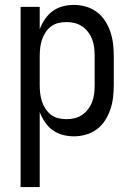

<svg xmlns="http://www.w3.org/2000/svg" viewBox="-20 -548 540 783"><path d="M64 215V-520H142V-429Q150 -450 163 -469.5Q176 -489 194.5 -502.5Q213 -516 235.5 -522Q258 -528 281 -528Q306 -528 330.5 -521Q355 -514 375 -499Q395 -484 408.5 -463Q422 -442 430 -418.5Q438 -395 441 -370Q444 -345 444 -320V-200Q444 -175 441 -150Q438 -125 430 -101.5Q422 -78 408.5 -57Q395 -36 375 -21Q355 -6 330.5 1Q306 8 281 8Q258 8 235.5 2Q213 -4 194.5 -17.5Q176 -31 163 -50.5Q150 -70 142 -91V215ZM251 -62Q268 -62 284.5 -66Q301 -70 315 -79.5Q329 -89 339.5 -103Q350 -117 356 -133Q362 -149 364 -166Q366 -183 366 -200V-320Q366 -337 364 -354Q362 -371 356 -387Q350 -403 339.5 -417Q329 -431 315 -440.5Q301 -450 284.5 -454Q268 -458 251 -458Q234 -458 217.5 -454Q201 -450 188 -440Q175 -430 165.5 -415.5Q156 -401 151 -385.5Q146 -370 144 -353.5Q142 -337 142 -320V-200Q142 -183 144 -166.5Q146 -150 151 -134.5Q156 -119 165.5 -104.5Q175 -90 188 -80Q201 -70 217.5 -66Q234 -62 251 -62Z"/></svg>

Font: Zed Mono
Style: Regular
Weight: 400
Monospace: yes
Designer: Belleve Invis
Foundry: Belleve Invis
Version: Version 1.0.0; ttfautohint (v1.8.4)